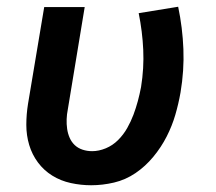

<svg xmlns="http://www.w3.org/2000/svg" viewBox="-20 -541 640 569"><path d="M250 8Q220 8 190 1.5Q160 -5 135 -20.5Q110 -36 92.5 -59.5Q75 -83 66.5 -111.5Q58 -140 58 -171Q58 -202 63 -233L111 -520H231L181 -217Q178 -202 177.5 -187.5Q177 -173 179 -159Q181 -145 186.5 -132.5Q192 -120 201.5 -111Q211 -102 224.5 -97.5Q238 -93 253 -93Q273 -93 293.5 -101.5Q314 -110 330 -126Q346 -142 357 -161.5Q368 -181 375.5 -201Q383 -221 388.5 -241.5Q394 -262 398 -283Q407 -339 404.5 -393.5Q402 -448 391 -502L508 -521Q521 -459 523.5 -395.5Q526 -332 515 -267Q509 -233 499.5 -200.5Q490 -168 474 -136.5Q458 -105 434.5 -76.5Q411 -48 381.5 -28Q352 -8 318 0Q284 8 250 8Z"/></svg>

Font: Zed Sans Extended
Style: Bold Italic
Weight: 700
Width: 7
Italic angle: -9°
Designer: Belleve Invis
Foundry: Belleve Invis
Version: Version 1.0.0; ttfautohint (v1.8.4)